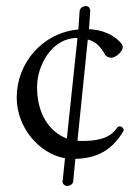

<svg xmlns="http://www.w3.org/2000/svg" viewBox="-20 -599 462 632"><path d="M202 13C211 13 220 7 221 -2L228 -76C300 -78 349 -105 386 -167C387 -168 387 -170 387 -171C387 -177 381 -183 374 -183C370 -183 367 -181 365 -178C340 -140 292 -135 250 -135C245 -135 240 -135 235 -136L269 -469C296 -462 312 -444 326 -419C329 -413 338 -409 347 -409C361 -409 384 -430 384 -443C384 -447 383 -451 380 -455C353 -488 312 -501 273 -503L277 -562C278 -570 272 -579 264 -579C253 -579 243 -573 242 -562L238 -502C119 -491 35 -391 35 -278C35 -179 109 -93 194 -78L186 -2C185 7 193 13 202 13ZM200 -143C142 -165 102 -225 102 -312C102 -387 153 -474 233 -474H235Z"/></svg>

Font: EB Garamond
Style: Regular
Weight: 400
Designer: Georg Duffner and Octavio Pardo
Foundry: Georg Duffner
Version: Version 1.000;PS 001.000;hotconv 1.0.88;makeotf.lib2.5.64775